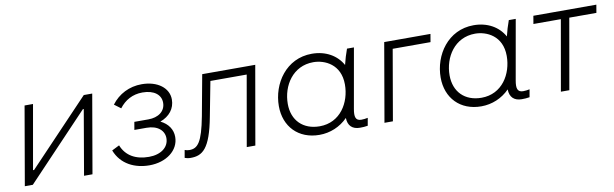

<svg xmlns="http://www.w3.org/2000/svg" viewBox="-40 -888 4012 1255"><g transform="rotate(-10 1966.5 -260.0)"><path d="M48 0H101L509 -430H515L441 0H497L587 -520H531L126 -94H119L194 -520H138Z M875 7C986 7 1072 -57 1072 -147C1072 -196 1045 -237 994 -262C1056 -285 1093 -331 1093 -392C1093 -468 1021 -524 915 -524C833 -524 761 -487 714 -424L757 -392C794 -441 846 -470 911 -470C989 -470 1033 -433 1033 -381C1033 -323 984 -290 920 -290H826L817 -238H898C973 -238 1014 -198 1014 -149C1014 -88 960 -48 881 -48C794 -48 730 -83 701 -156L651 -131C688 -35 778 7 875 7Z M1148 6C1226 6 1279 -29 1318 -238L1362 -467H1603L1521 0H1578L1669 -520H1317L1267 -249C1235 -81 1204 -46 1149 -46C1138 -46 1127 -48 1118 -52L1109 -1C1119 3 1132 6 1148 6Z M2272 4C2291 4 2306 3 2324 0L2333 -51C2318 -48 2305 -46 2290 -46C2251 -46 2245 -74 2254 -124L2324 -520H2278C2266 -487 2255 -451 2247 -417C2210 -484 2138 -527 2045 -527C1874 -527 1774 -376 1774 -227C1774 -91 1864 4 2004 4C2075 4 2142 -24 2192 -75C2193 -23 2222 4 2272 4ZM2045 -471C2121 -471 2224 -426 2224 -292C2224 -172 2152 -51 2015 -51C1904 -51 1834 -122 1834 -231C1834 -352 1909 -471 2045 -471Z M2435 0H2491L2572 -467H2823L2832 -520H2525Z M3346 4C3365 4 3380 3 3398 0L3407 -51C3392 -48 3379 -46 3364 -46C3325 -46 3319 -74 3328 -124L3398 -520H3352C3340 -487 3329 -451 3321 -417C3284 -484 3212 -527 3119 -527C2948 -527 2848 -376 2848 -227C2848 -91 2938 4 3078 4C3149 4 3216 -24 3266 -75C3267 -23 3296 4 3346 4ZM3119 -471C3195 -471 3298 -426 3298 -292C3298 -172 3226 -51 3089 -51C2978 -51 2908 -122 2908 -231C2908 -352 2983 -471 3119 -471Z M3506 -467H3688L3606 0H3662L3744 -467H3924L3933 -520H3515Z"/></g></svg>

Font: Fixel Display Light
Style: Italic
Weight: 300
Italic angle: -10°
Designer: AlfaBravo + MacPaw
Foundry: Kyrylo Tkachov, Marchela Mozhyna, Serhii Makarenko, Maria Weinstein, Zakhar Kryvoshyya
Version: Version 1.210;Glyphs 3.2 (3217)